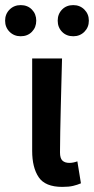

<svg xmlns="http://www.w3.org/2000/svg" viewBox="-53 -720 368 752"><path d="M191 12Q124 12 98.5 -26Q73 -64 73 -129V-491H190Q189 -445 187.5 -395.5Q186 -346 185 -298Q184 -250 183 -205Q182 -160 182 -123Q182 -100 191.5 -91Q201 -82 219 -82Q233 -82 250 -88L264 -2Q250 4 233.5 8Q217 12 191 12ZM28 -578Q2 -578 -15.5 -595.5Q-33 -613 -33 -639Q-33 -665 -15.5 -682.5Q2 -700 28 -700Q55 -700 72 -682.5Q89 -665 89 -639Q89 -613 72 -595.5Q55 -578 28 -578ZM234 -578Q207 -578 190 -595.5Q173 -613 173 -639Q173 -665 190 -682.5Q207 -700 234 -700Q260 -700 277.5 -682.5Q295 -665 295 -639Q295 -613 277.5 -595.5Q260 -578 234 -578Z"/></svg>

Font: Giro Semibold
Style: Regular
Weight: 600
Designer: Paul D. Hunt
Foundry: Adobe Systems Incorporated
Version: Version 1.000;PS 1.0;hotconv 1.0.88;makeotf.lib2.5.647800